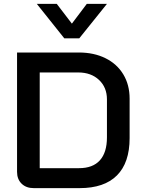

<svg xmlns="http://www.w3.org/2000/svg" viewBox="-20 -971 733 991"><path d="M68 -84V-700H387Q465 -700 524.5 -670.5Q584 -641 616.5 -587Q649 -533 649 -462V-258Q649 -131 583.5 -65.5Q518 0 391 0H154Q115 0 91.5 -23Q68 -46 68 -84ZM388 -103Q459 -103 495.5 -143.5Q532 -184 532 -262V-458Q532 -520 491 -558.5Q450 -597 384 -597H185V-103ZM170 -951H273L351 -849L428 -951H532L389 -773H312Z"/></svg>

Font: Bai Jamjuree SemiBold
Style: Regular
Weight: 600
Version: Version 1.000; ttfautohint (v1.6)